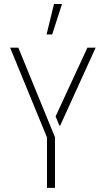

<svg xmlns="http://www.w3.org/2000/svg" viewBox="-20 -916 516 936"><path d="M207 -748 243.2 -896.5H282.2L234.4 -748ZM29.3 -683.6H69.3L248 -247.1V0H209V-246.1ZM251 -348.6 406.2 -683.6H446.3L273.4 -303.7H269.5Z"/></svg>

Font: Post No Bills Colombo Light
Style: Regular
Weight: 300
Designer: Kosala Senevirathne, Siva Puranthara, Lasantha Premarathna, Tharique Azeez
Foundry: Mooniak
Version: Version 1.220 ; ttfautohint (v1.6)